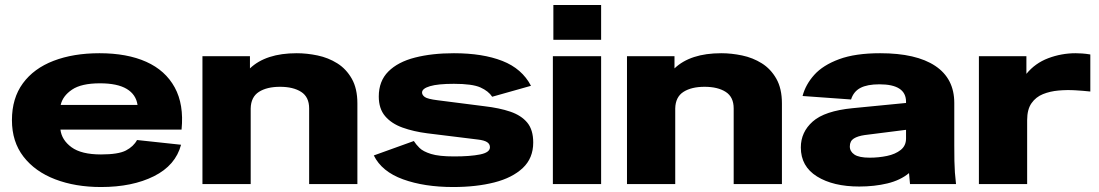

<svg xmlns="http://www.w3.org/2000/svg" viewBox="-20 -740 4418 772"><path d="M386 12Q283 12 202 -19Q121 -50 74.5 -110Q28 -170 28 -257Q28 -345 72 -405Q116 -465 195.5 -495.5Q275 -526 380 -526Q491 -526 568 -491.5Q645 -457 682.5 -388.5Q720 -320 710 -219H223Q228 -177 267.5 -148Q307 -119 386 -119Q456 -119 486.5 -135Q517 -151 531 -177L708 -158Q686 -75 599 -31.5Q512 12 386 12ZM382 -405Q307 -405 269.5 -379.5Q232 -354 224 -318H533Q527 -360 489.5 -382.5Q452 -405 382 -405Z M794 0V-514H985V-465Q1049 -526 1173 -526Q1214 -526 1257 -517Q1300 -508 1336 -485.5Q1372 -463 1394.5 -423.5Q1417 -384 1417 -324V0H1223V-304Q1223 -350 1191 -370.5Q1159 -391 1106 -391Q1053 -391 1021 -370.5Q989 -350 988 -304V0Z M1802 12Q1686 12 1600.5 -19Q1515 -50 1483 -115L1644 -173Q1652 -160 1666.5 -145.5Q1681 -131 1713 -121Q1745 -111 1806 -111Q1871 -111 1910.5 -119Q1950 -127 1950 -148Q1950 -161 1938.5 -168.5Q1927 -176 1901 -179L1698 -204Q1643 -211 1598.5 -227Q1554 -243 1528.5 -273Q1503 -303 1503 -352Q1503 -414 1541.5 -452.5Q1580 -491 1648.5 -508.5Q1717 -526 1805 -526Q1921 -526 2000 -495Q2079 -464 2115 -395L1959 -351Q1944 -374 1911.5 -388.5Q1879 -403 1805 -403Q1741 -403 1709 -393.5Q1677 -384 1677 -368Q1677 -358 1688 -350Q1699 -342 1739 -337L1927 -313Q1988 -306 2032 -291Q2076 -276 2100 -247Q2124 -218 2124 -167Q2124 -104 2082 -64.5Q2040 -25 1967.5 -6.5Q1895 12 1802 12Z M2205 -580V-720H2397V-580ZM2203 0V-514H2397V0Z M2501 0V-514H2692V-465Q2756 -526 2880 -526Q2921 -526 2964 -517Q3007 -508 3043 -485.5Q3079 -463 3101.5 -423.5Q3124 -384 3124 -324V0H2930V-304Q2930 -350 2898 -370.5Q2866 -391 2813 -391Q2760 -391 2728 -370.5Q2696 -350 2695 -304V0Z M3435 10Q3330 10 3265 -30.5Q3200 -71 3200 -147Q3200 -209 3248 -251.5Q3296 -294 3408 -305L3623 -326V-331Q3623 -401 3516 -401Q3467 -401 3439.5 -386.5Q3412 -372 3402 -340L3207 -354Q3219 -400 3254 -439Q3289 -478 3354 -502Q3419 -526 3519 -526Q3664 -526 3740.5 -475Q3817 -424 3817 -326V-155Q3817 -118 3817.5 -93Q3818 -68 3819.5 -46.5Q3821 -25 3824 0H3639L3635 -44Q3600 -15 3548 -2.5Q3496 10 3435 10ZM3397 -151Q3397 -131 3415.5 -118.5Q3434 -106 3477 -106Q3513 -106 3546.5 -113Q3580 -120 3601.5 -137Q3623 -154 3623 -183V-218L3457 -197Q3429 -193 3413 -183Q3397 -173 3397 -151Z M3916 0V-514H4107V-443Q4142 -486 4195 -506Q4248 -526 4305 -526Q4316 -526 4331 -525Q4346 -524 4364 -521V-372Q4337 -375 4303.5 -377Q4270 -379 4236 -376Q4202 -373 4173.5 -361.5Q4145 -350 4127.5 -325Q4110 -300 4110 -257V0Z"/></svg>

Font: Special Gothic Extended Bold
Style: Regular
Weight: 700
Width: 7
Designer: Alistair McCready
Foundry: Monolith
Version: Version 1.000; ttfautohint (v1.8.4.7-5d5b)